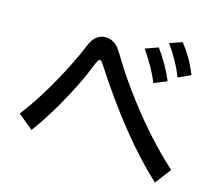

<svg xmlns="http://www.w3.org/2000/svg" viewBox="-113 -939 1225 1092"><g transform="rotate(15 500.0 -393.0)"><path d="M42 -167Q109.9 -254.4 173.3 -363.8Q256.8 -506.3 314 -644Q342.3 -712.9 403.3 -712.9Q437.5 -712.9 465.8 -688.5Q484.4 -672.4 520.5 -610.8Q570.8 -525.9 660.6 -407.2Q802.7 -219.7 957 -80.1L886.2 13.2Q660.2 -195.8 427.7 -555.7Q412.1 -580.1 404.3 -580.1Q394 -580.1 377 -536.1Q334.5 -425.8 251.5 -280.3Q192.9 -178.2 130.9 -94.2ZM731 -530.8Q702.6 -606.4 632.8 -708L709 -734.9Q772 -648.4 807.1 -562ZM856 -597.2Q821.8 -686.5 758.8 -773.9L832 -798.8Q890.1 -728.5 929.2 -630.9Z"/></g></svg>

Font: BIZ UDGothic
Style: Bold
Weight: 700
Monospace: yes
Designer: TypeBank Co., Ltd.
Foundry: Morisawa Inc.
Version: Version 1.05